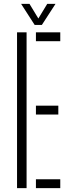

<svg xmlns="http://www.w3.org/2000/svg" viewBox="-20 -966 362 986"><path d="M67.5 0V-800H116.5V0ZM164.5 0V-45.5H289.5V0ZM164.5 -378V-423.5H279.5V-378ZM164.5 -754.5V-800H289.5V-754.5ZM158 -838 88.5 -946H131.5L177 -871L222.5 -946H265L195 -838Z"/></svg>

Font: Big Shoulders Stencil Text Thin ExtraLight
Style: Regular
Weight: 250
Version: Version 2.001